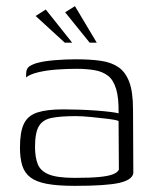

<svg xmlns="http://www.w3.org/2000/svg" viewBox="-20 -598 509 625"><path d="M224 7Q168 7 133 0.5Q98 -6 79 -20.5Q60 -35 52.5 -59Q45 -83 45 -118Q45 -169 58 -195.5Q71 -222 102 -232Q133 -242 186 -242Q211 -242 239.5 -241Q268 -240 294.5 -238Q321 -236 340.5 -233.5Q360 -231 366 -229Q367 -279 358 -308.5Q349 -338 331.5 -351.5Q314 -365 288 -369.5Q262 -374 229 -374Q196 -374 163 -371.5Q130 -369 103.5 -362.5Q77 -356 65 -346V-357Q65 -376 78 -383.5Q91 -391 105 -394Q123 -399 157.5 -402Q192 -405 227 -405Q274 -405 308.5 -400Q343 -395 366 -379Q389 -363 401 -330.5Q413 -298 413 -242L414 -34Q410 -12 367.5 -2.5Q325 7 224 7ZM223 -19Q275 -19 304.5 -22Q334 -25 348.5 -31Q363 -37 367 -46L366 -204Q358 -208 332.5 -211Q307 -214 277.5 -217Q248 -220 227 -220Q179 -220 149.5 -214.5Q120 -209 107 -188Q94 -167 94 -120Q94 -86 103 -63.5Q112 -41 139.5 -30Q167 -19 223 -19ZM191 -459 96 -546 129 -567 215 -459ZM272 -459 192 -558 224 -578 295 -459Z"/></svg>

Font: Genos Thin Light
Style: Regular
Weight: 300
Version: Version 1.010